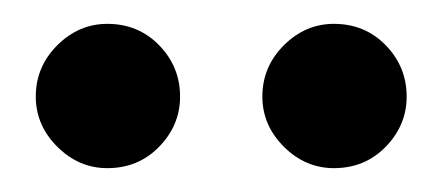

<svg xmlns="http://www.w3.org/2000/svg" viewBox="-20 -708 371 161"><path d="M260 -567Q236 -567 218 -585Q200 -603 200 -627Q200 -652 218 -670Q236 -688 260 -688Q286 -688 303.5 -670Q321 -652 321 -627Q321 -603 303.5 -585Q286 -567 260 -567ZM70 -567Q46 -567 28 -585Q10 -603 10 -627Q10 -652 28 -670Q46 -688 70 -688Q96 -688 113.5 -670Q131 -652 131 -627Q131 -603 113.5 -585Q96 -567 70 -567Z"/></svg>

Font: Libre Bodoni Medium
Style: Regular
Weight: 500
Designer: Pablo Impallari, Rodrigo Fuenzalida
Foundry: Impallari Type
Version: Version 2.005;gftools[0.9.23]